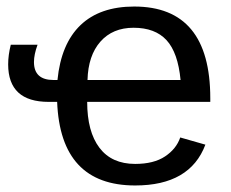

<svg xmlns="http://www.w3.org/2000/svg" viewBox="-20 -558 706 588"><path d="M247 -246Q247 -155 284.5 -105.5Q322 -56 394 -56Q451 -56 485.5 -79Q520 -102 532 -137L609 -115Q562 10 394 10Q165 10 155 -246H129Q5 -246 5 -361Q5 -389 13 -421H95Q84 -391 84 -368Q84 -313 144 -313H156Q167 -424 226.5 -481Q286 -538 391 -538Q624 -538 624 -257V-246ZM533 -313Q525 -397 490 -435Q455 -473 389 -473Q325 -473 287.5 -430.5Q250 -388 248 -313Z"/></svg>

Font: Libra Sans
Style: Regular
Weight: 400
Foundry: Context Ltd
Version: Version 1.000; ttfautohint (v1.3)